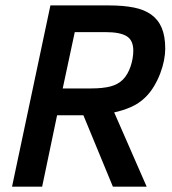

<svg xmlns="http://www.w3.org/2000/svg" viewBox="-20 -696 643 716"><path d="M400.9 0 291 -266.1H192.9L137.2 0H24.9L168 -675.8H386.2Q439.5 -675.8 478.8 -668Q518.1 -660.2 544.2 -641.4Q570.3 -622.6 583.3 -591.6Q596.2 -560.5 596.2 -514.2Q596.2 -494.6 591.6 -470.7Q586.9 -446.8 577.6 -422.4Q568.4 -397.9 554.4 -374.5Q540.5 -351.1 522 -333Q498 -309.6 467.3 -296.4Q436.5 -283.2 405.8 -276.9L526.9 0ZM318.8 -366.2Q362.8 -366.2 391.4 -373.5Q419.9 -380.9 438 -398.9Q447.8 -408.7 455.1 -421.6Q462.4 -434.6 467.3 -449.2Q472.2 -463.9 474.6 -478.8Q477.1 -493.7 477.1 -506.8Q477.1 -545.9 452.4 -561Q427.7 -576.2 374 -576.2H258.8L213.9 -366.2Z"/></svg>

Font: Clear Sans Medium
Style: Italic
Weight: 500
Italic angle: -12°
Foundry: Intel Corporation
Version: Version 1.00